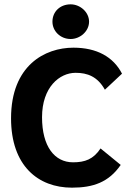

<svg xmlns="http://www.w3.org/2000/svg" viewBox="-20 -854 603 886"><path d="M306 -674C350 -674 391 -710 391 -754C391 -798 350 -834 306 -834C257 -834 222 -800 222 -754C222 -710 259 -674 306 -674ZM312 12C410 12 482 -13 537 -93L444 -169C411 -119 372 -105 317 -105C232 -105 174 -178 174 -313C174 -452 255 -518 329 -518C383 -518 430 -501 464 -440L543 -514C503 -592 426 -634 319 -634C187 -634 31 -552 31 -308C31 -89 156 12 312 12Z"/></svg>

Font: Inconsolata SemiExpanded Black
Style: Regular
Weight: 900
Width: 6
Monospace: yes
Designer: Raph Levien, Cyreal, Brenton Simpson
Foundry: Raph Levien, Cyreal, Google
Version: Version 3.100